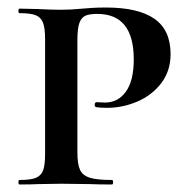

<svg xmlns="http://www.w3.org/2000/svg" viewBox="-20 -491 508 511"><path d="M278 -12Q281 -12 281 -6Q281 0 278 0Q241 0 221 -1L143 -2L81 -1Q63 0 32 0Q29 0 29 -6Q29 -12 32 -12Q61 -12 75 -17.5Q89 -23 94.5 -37Q100 -51 100 -81V-387Q100 -416 94.5 -430.5Q89 -445 75 -450.5Q61 -456 32 -456Q29 -456 29 -462Q29 -468 32 -468L79 -467Q119 -465 142 -465Q169 -465 199 -468Q210 -469 225.5 -470Q241 -471 262 -471Q348 -471 391 -441Q434 -411 434 -347Q434 -302 409 -269.5Q384 -237 345 -220.5Q306 -204 265 -204Q245 -204 235 -206Q232 -208 232 -212Q232 -220 239 -219L259 -218Q294 -218 315 -247Q336 -276 336 -333Q336 -454 239 -454Q219 -454 208 -449.5Q197 -445 191.5 -430.5Q186 -416 186 -385V-85Q186 -54 193 -39Q200 -24 219 -18Q238 -12 278 -12Z"/></svg>

Font: Cormorant SC SemiBold
Style: Regular
Weight: 600
Designer: Christian Thalmann (Catharsis Fonts)
Version: Version 3.000